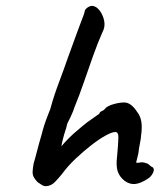

<svg xmlns="http://www.w3.org/2000/svg" viewBox="-20 -679 546 656"><path d="M138 -43Q131 -42 123 -47Q115 -52 108 -57Q98 -68 94.5 -75.5Q91 -83 91.5 -93.5Q92 -104 95 -121Q100 -137 107 -164.5Q114 -192 123 -222Q126 -235 131.5 -252Q137 -269 143 -284Q149 -299 152 -307Q159 -333 166.5 -355.5Q174 -378 185 -407Q196 -436 212 -482Q234 -542 245 -572.5Q256 -603 261.5 -616.5Q267 -630 269 -638Q269 -646 278 -652.5Q287 -659 295 -659Q309 -658 320.5 -643Q332 -628 336 -607.5Q340 -587 330 -569Q314 -533 297.5 -486.5Q281 -440 265.5 -395Q250 -350 235 -314Q234 -310 229.5 -298.5Q225 -287 221 -279Q217 -271 213.5 -264Q210 -257 210 -257Q209 -252 206 -241Q203 -230 199 -219Q197 -212 194 -200Q191 -188 190 -179Q195 -186 206 -197.5Q217 -209 231 -222Q247 -236 262 -248.5Q277 -261 289 -269Q300 -277 309.5 -283.5Q319 -290 319 -290Q320 -294 323 -296.5Q326 -299 329 -300Q332 -301 335.5 -304Q339 -307 342 -311Q348 -316 358.5 -320Q369 -324 381.5 -326.5Q394 -329 404 -329Q416 -329 427 -321Q438 -313 449 -296Q460 -282 463 -262.5Q466 -243 462 -216Q462 -208 458 -188.5Q454 -169 453 -156L445 -123H455Q465 -126 474.5 -123Q484 -120 484 -120Q489 -117 493 -113Q497 -109 501 -108Q509 -102 503 -89Q497 -76 486 -69Q462 -53 443 -50.5Q424 -48 406 -61Q388 -75 382 -94Q376 -113 380 -144Q384 -188 384.5 -208Q385 -228 374 -228Q363 -228 341 -216Q319 -204 292 -183Q265 -162 238.5 -137Q212 -112 193 -86Q181 -71 168 -57.5Q155 -44 138 -43Z"/></svg>

Font: Caveat SemiBold
Style: Regular
Weight: 600
Designer: Pablo Impallari
Foundry: Pablo Impallari
Version: Version 2.000